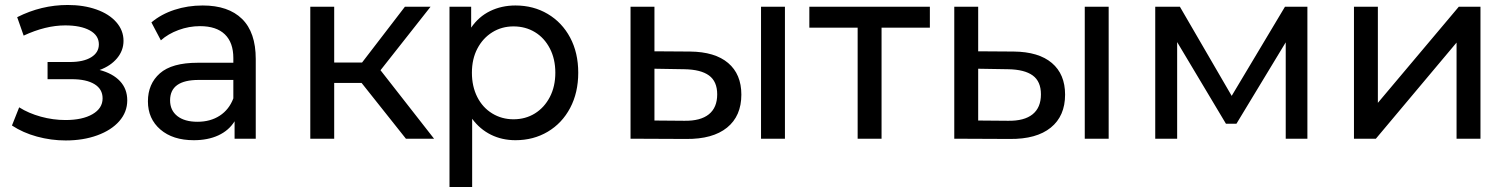

<svg xmlns="http://www.w3.org/2000/svg" viewBox="-20 -557 6058 771"><path d="M462 -231C442.7 -251.7 415.3 -266.7 380 -276C409.3 -286.7 432.7 -302.3 450 -323C467.3 -343.7 476 -367 476 -393C476 -421 466.3 -446 447 -468C427.7 -490 401 -507 367 -519C333 -531 294.7 -537 252 -537C181.3 -537 113.7 -520.7 49 -488L75 -414C133.7 -441.3 189.3 -455 242 -455C283.3 -455 316.2 -448.3 340.5 -435C364.8 -421.7 377 -403 377 -379C377 -357 366.7 -339.7 346 -327C325.3 -314.3 297 -308 261 -308H171V-239H268C307.3 -239 337.8 -232.3 359.5 -219C381.2 -205.7 392 -186.7 392 -162C392 -135.3 378.5 -114.2 351.5 -98.5C324.5 -82.8 288.3 -75 243 -75C209.7 -75 176.7 -79.5 144 -88.5C111.3 -97.5 82.3 -110 57 -126L28 -53C57.3 -33.7 90.8 -18.8 128.5 -8.5C166.2 1.8 204.7 7 244 7C290.7 7 332.8 0.2 370.5 -13.5C408.2 -27.2 437.7 -46.2 459 -70.5C480.3 -94.8 491 -122.7 491 -154C491 -184.7 481.3 -210.3 462 -231Z M952 -481C915.3 -517 862.7 -535 794 -535C754 -535 716.2 -529.2 680.5 -517.5C644.8 -505.8 614 -489 588 -467L626 -395C645.3 -412.3 669 -426.2 697 -436.5C725 -446.8 753.7 -452 783 -452C827 -452 860.3 -441 883 -419C905.7 -397 917 -365.3 917 -324V-305H774C704.7 -305 654 -290.8 622 -262.5C590 -234.2 574 -196.7 574 -150C574 -103.3 590.7 -65.7 624 -37C657.3 -8.3 702 6 758 6C796 6 829 -0.5 857 -13.5C885 -26.5 906.7 -45.3 922 -70V0H1007V-320C1007 -391.3 988.7 -445 952 -481ZM862.5 -92.5C837.5 -76.2 807.7 -68 773 -68C738.3 -68 711.3 -75.7 692 -91C672.7 -106.3 663 -127.3 663 -154C663 -208.7 701.3 -236 778 -236H917V-162C905.7 -132 887.5 -108.8 862.5 -92.5Z M1432 -224 1610 0H1723L1508 -275L1709 -530H1606L1434 -306H1322V-530H1226V0H1322V-224Z M2179.5 -501C2141.2 -523.7 2098 -535 2050 -535C2012.7 -535 1978.7 -527.5 1948 -512.5C1917.3 -497.5 1892 -475.3 1872 -446V-530H1785V194H1876V-80C1896.7 -52 1921.8 -30.7 1951.5 -16C1981.2 -1.3 2014 6 2050 6C2098 6 2141.2 -5.3 2179.5 -28C2217.8 -50.7 2247.8 -82.5 2269.5 -123.5C2291.2 -164.5 2302 -211.7 2302 -265C2302 -318.3 2291.2 -365.3 2269.5 -406C2247.8 -446.7 2217.8 -478.3 2179.5 -501ZM2128 -101.5C2102.7 -85.8 2074 -78 2042 -78C2010.7 -78 1982.2 -85.8 1956.5 -101.5C1930.8 -117.2 1910.8 -139.2 1896.5 -167.5C1882.2 -195.8 1875 -228.3 1875 -265C1875 -301.7 1882.3 -334 1897 -362C1911.7 -390 1931.7 -411.8 1957 -427.5C1982.3 -443.2 2010.7 -451 2042 -451C2074 -451 2102.7 -443.3 2128 -428C2153.3 -412.7 2173.3 -390.8 2188 -362.5C2202.7 -334.2 2210 -301.7 2210 -265C2210 -228.3 2202.7 -195.8 2188 -167.5C2173.3 -139.2 2153.3 -117.2 2128 -101.5Z M2904 -304C2868.7 -334 2817.7 -349.3 2751 -350L2608 -351V-530H2512V0L2735 1C2806.3 1.7 2861.2 -13.5 2899.5 -44.5C2937.8 -75.5 2957 -119.7 2957 -177C2957 -231.7 2939.3 -274 2904 -304ZM3036 -530V0H3132V-530ZM2826.5 -98C2804.2 -80 2771.3 -71.3 2728 -72L2608 -73V-281L2728 -279C2772 -278.3 2805 -270 2827 -254C2849 -238 2860 -212.7 2860 -178C2860 -142.7 2848.8 -116 2826.5 -98Z M3714 -446V-530H3230V-446H3424V0H3520V-446Z M4204 -304C4168.7 -334 4117.7 -349.3 4051 -350L3908 -351V-530H3812V0L4035 1C4106.3 1.7 4161.2 -13.5 4199.5 -44.5C4237.8 -75.5 4257 -119.7 4257 -177C4257 -231.7 4239.3 -274 4204 -304ZM4336 -530V0H4432V-530ZM4126.5 -98C4104.2 -80 4071.3 -71.3 4028 -72L3908 -73V-281L4028 -279C4072 -278.3 4105 -270 4127 -254C4149 -238 4160 -212.7 4160 -178C4160 -142.7 4148.8 -116 4126.5 -98Z M5230 -530H5140L4926 -172L4718 -530H4619V0H4707V-388L4903 -60H4945L5143 -387V0H5230Z M5417 -530V0H5505L5829 -386V0H5925V-530H5838L5513 -144V-530Z"/></svg>

Font: Rookery
Style: Regular
Weight: 400
Designer: Ryan Kimball / Julieta Ulanovsky
Foundry: Motorola Mobility LLC.
Version: Version 1.0